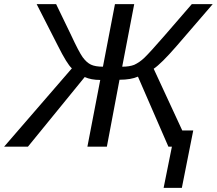

<svg xmlns="http://www.w3.org/2000/svg" viewBox="-61 -708 1047 927"><path d="M361 0 423 -322Q379 -322 348 -336L74 0H-41L286 -378Q263 -398 218 -488L116 -688H210L282 -539Q319 -459 338 -432Q357 -406 378 -396Q399 -386 436 -386L494 -688H587L529 -386Q564 -386 587 -395Q613 -407 636 -429Q664 -456 736 -539L865 -688H966L791 -485Q718 -401 681 -376L819 -78H872L817 199H729L769 0H752L605 -338Q571 -323 516 -323L455 0Z"/></svg>

Font: Libra Sans
Style: Italic
Weight: 400
Italic angle: -12°
Foundry: Context Ltd
Version: Version 1.002